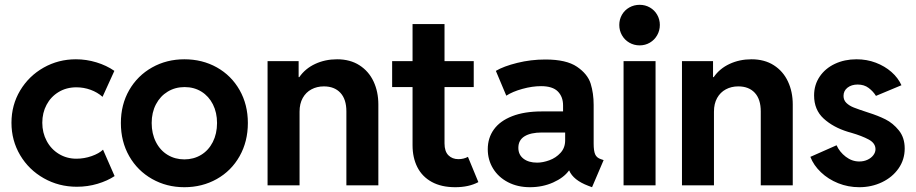

<svg xmlns="http://www.w3.org/2000/svg" viewBox="-20 -781 3859 809"><path d="M28.3 -263.7Q28.3 -338.4 64.9 -399.7Q101.6 -460.9 163.8 -496.1Q226.1 -531.2 299.8 -531.2Q343.8 -531.2 386.2 -518.3Q428.7 -505.4 461.9 -482.4L412.1 -373Q390.6 -392.1 361.8 -402.6Q333 -413.1 301.8 -413.1Q259.8 -413.1 227.1 -393.3Q194.3 -373.5 176.3 -339.6Q158.2 -305.7 158.2 -263.7Q158.2 -221.7 176.8 -187Q195.3 -152.3 228.3 -132.3Q261.2 -112.3 301.8 -112.3Q335 -112.3 366.2 -123.3Q397.5 -134.3 414.1 -150.4L462.9 -39.1Q432.6 -19 391.1 -6.6Q349.6 5.9 303.7 5.9Q228 5.9 164.8 -29.8Q101.6 -65.4 64.9 -127.2Q28.3 -189 28.3 -263.7Z M489.3 -262.7Q489.3 -340.3 524.4 -401.4Q559.6 -462.4 620.8 -496.8Q682.1 -531.2 756.8 -531.2Q832.5 -531.2 893.6 -497.1Q954.6 -462.9 989.5 -401.6Q1024.4 -340.3 1024.4 -262.7Q1024.4 -184.6 989.5 -122.8Q954.6 -61 893.3 -26.6Q832 7.8 756.8 7.8Q682.1 7.8 620.8 -26.9Q559.6 -61.5 524.4 -123Q489.3 -184.6 489.3 -262.7ZM894.5 -262.7Q894.5 -306.6 877.2 -341.1Q859.9 -375.5 828.9 -394.8Q797.9 -414.1 757.8 -414.1Q718.3 -414.1 686.8 -395Q655.3 -376 637.2 -341.6Q619.1 -307.1 619.1 -262.7Q619.1 -217.8 637 -182.6Q654.8 -147.5 686.3 -128.4Q717.8 -109.4 756.8 -109.4Q795.9 -109.4 827.4 -128.4Q858.9 -147.5 876.7 -182.6Q894.5 -217.8 894.5 -262.7Z M1107.4 -523.4H1238.3V-456.1H1241.2Q1266.1 -492.2 1308.1 -511.7Q1350.1 -531.2 1400.4 -531.2Q1455.1 -531.2 1494.4 -506.1Q1533.7 -481 1554 -437.7Q1574.2 -394.5 1574.2 -340.8V0H1439.5V-311.5Q1439.5 -362.8 1414.3 -389.9Q1389.2 -417 1344.7 -417Q1315.4 -417 1292.2 -404.5Q1269 -392.1 1255.6 -368.2Q1242.2 -344.2 1242.2 -310.5V0H1107.4Z M1718.3 -168.9V-414.1H1632.3V-523.4H1718.3V-679.7H1853V-523.4H1976.1V-414.1H1853V-176.8Q1853 -143.1 1869.4 -126.7Q1885.7 -110.4 1911.6 -110.4Q1933.6 -110.4 1951.7 -120.1L1995.6 -13.7Q1955.6 7.8 1897.9 7.8Q1839.8 7.8 1799.3 -14.4Q1758.8 -36.6 1738.5 -76.7Q1718.3 -116.7 1718.3 -168.9Z M2035.2 -152.3Q2035.2 -199.7 2061 -235.6Q2086.9 -271.5 2138.2 -291.5Q2189.5 -311.5 2262.7 -311.5H2352.5V-336.9Q2352.5 -373.5 2330.3 -395.8Q2308.1 -418 2259.8 -418Q2222.7 -418 2181.2 -406.5Q2139.6 -395 2113.3 -377.9L2069.3 -482.4Q2102.5 -502 2159.7 -516.1Q2216.8 -530.3 2278.3 -530.3Q2366.2 -530.3 2411.1 -499.8Q2456.1 -469.2 2468.8 -428.5Q2481.4 -387.7 2481.4 -338.9V-175.8Q2481.4 -145 2487.8 -130.6Q2494.1 -116.2 2511.7 -110.4L2523.4 -106.4L2474.6 7.8L2459 2Q2395.5 -22 2378.4 -62.5H2377.4Q2355.5 -32.2 2310.8 -12.2Q2266.1 7.8 2212.9 7.8Q2161.1 7.8 2120.6 -13.2Q2080.1 -34.2 2057.6 -70.8Q2035.2 -107.4 2035.2 -152.3ZM2243.2 -95.7Q2267.1 -95.7 2294.7 -105.7Q2322.3 -115.7 2341.8 -137Q2361.3 -158.2 2361.3 -189.5V-222.7H2263.7Q2215.8 -222.7 2189.9 -206.5Q2164.1 -190.4 2164.1 -158.2Q2164.1 -128.9 2185.8 -112.3Q2207.5 -95.7 2243.2 -95.7Z M2607.4 -523.4H2742.2V0H2607.4ZM2589.4 -675.8Q2589.4 -699.2 2600.6 -718.8Q2611.8 -738.3 2631.6 -749.5Q2651.4 -760.7 2675.3 -760.7Q2698.7 -760.7 2718.3 -749.5Q2737.8 -738.3 2749 -718.8Q2760.3 -699.2 2760.3 -675.8Q2760.3 -652.3 2749 -632.6Q2737.8 -612.8 2718.3 -601.3Q2698.7 -589.8 2675.3 -589.8Q2651.4 -589.8 2631.6 -601.3Q2611.8 -612.8 2600.6 -632.6Q2589.4 -652.3 2589.4 -675.8Z M2853.5 -523.4H2984.4V-456.1H2987.3Q3012.2 -492.2 3054.2 -511.7Q3096.2 -531.2 3146.5 -531.2Q3201.2 -531.2 3240.5 -506.1Q3279.8 -481 3300 -437.7Q3320.3 -394.5 3320.3 -340.8V0H3185.5V-311.5Q3185.5 -362.8 3160.4 -389.9Q3135.3 -417 3090.8 -417Q3061.5 -417 3038.3 -404.5Q3015.1 -392.1 3001.7 -368.2Q2988.3 -344.2 2988.3 -310.5V0H2853.5Z M3394.5 -120.1 3504.9 -168.9Q3517.6 -140.6 3543.7 -120.6Q3569.8 -100.6 3600.6 -100.6Q3619.6 -100.6 3635.3 -107.9Q3650.9 -115.2 3659.9 -127.2Q3668.9 -139.2 3668.9 -152.3Q3668.9 -177.7 3640.4 -193.1Q3611.8 -208.5 3566.4 -221.7L3552.7 -225.6Q3490.7 -244.6 3450.4 -281.5Q3410.2 -318.4 3410.2 -378.9Q3410.2 -423.3 3433.6 -458Q3457 -492.7 3497.8 -512Q3538.6 -531.2 3588.9 -531.2Q3632.3 -531.2 3670.2 -516.8Q3708 -502.4 3736.1 -477.8Q3764.2 -453.1 3778.3 -421.9L3670.9 -377Q3659.2 -396 3640.1 -410.4Q3621.1 -424.8 3593.8 -424.8Q3567.9 -424.8 3551 -411.6Q3534.2 -398.4 3534.2 -377Q3534.2 -358.9 3546.4 -347.2Q3558.6 -335.4 3577.6 -327.9Q3596.7 -320.3 3638.7 -306.6Q3679.2 -293.9 3710.9 -278.1Q3742.7 -262.2 3767.3 -231.7Q3792 -201.2 3792 -155.3Q3792 -108.4 3766.1 -71.3Q3740.2 -34.2 3696.3 -13.2Q3652.3 7.8 3600.6 7.8Q3553.7 7.8 3511.7 -9Q3469.7 -25.9 3439 -55.2Q3408.2 -84.5 3394.5 -120.1Z"/></svg>

Font: Reddit Sans Vanilla
Style: Bold
Weight: 700
Designer: Stephen Hutchings
Foundry: Reddit
Version: Version 1.013